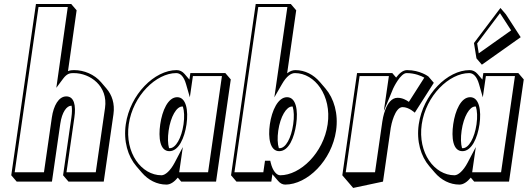

<svg xmlns="http://www.w3.org/2000/svg" viewBox="-20 -880 2650 964"><path d="M337.5 -860H160.5L36.5 0L63.8 31.8H240.8L282.6 -258.2C291.2 -318.2 315.5 -349.2 337.9 -349.2C338.4 -349.2 338.9 -349.2 339.4 -349.2C342.1 -334.6 342 -315 338.4 -290L296.7 0L323.9 31.8H500.9L549.6 -306.2C557.3 -359.9 542 -403.5 514.7 -435.4L487.5 -467.2C453.8 -506.6 401.8 -528 352.5 -528C343.4 -528 332.8 -527.5 321.4 -522.9L364.7 -828.2ZM320.3 -845 262.8 -439.1 297.2 -485.3C317.6 -512.7 333.9 -513 350.3 -513C433.1 -513 523.2 -447.8 507.3 -338L460.8 -15H313.8L353.4 -290C362.2 -351 352.5 -396 312.8 -396C274.7 -396 248.9 -349.7 240.3 -290L200.7 -15H53.7L173.3 -845Z M611.5 -256C599.2 -170.8 622.1 -95 664.6 -45.4L691.9 -13.6C724.2 24.2 767.9 46.8 815.9 46.8C835.5 46.8 855.2 33.2 872.7 11.8L889.8 31.8H1064.8L1138.7 -481.2L1111.5 -513H935.7L931 -480.3L906.6 -508.8C895.8 -521.3 882.6 -528 866.9 -528C755.7 -528 633.1 -406 611.5 -256ZM898.2 -344.9C905 -323.5 906.7 -292.5 901.5 -256C891.4 -186 861.9 -136 832.8 -136C831.4 -136 830 -136.1 828.7 -136.3C822.5 -157.7 821.5 -188.3 826.7 -224.2C836.9 -295.2 866.5 -345.2 894.8 -345.2C896 -345.2 897.1 -345.1 898.2 -344.9ZM870.8 -57.2 870.1 -58H870.9ZM626.5 -256C647.3 -400.2 764.7 -513 864.8 -513C884.8 -513 902.7 -497.2 914 -458L933.2 -391.5L948.5 -498H1094.3L1024.7 -15H879.7L897.9 -141.5L856.9 -63.3C835.2 -22.2 809.3 0 790.9 0C690.7 0 605.7 -111.8 626.5 -256ZM784.5 -256C774.7 -188.4 782.6 -121 830.6 -121C877.4 -121 906.7 -188.1 916.5 -256C926.4 -325.1 915.2 -392 869.7 -392C823.6 -392 794.4 -324.7 784.5 -256Z M1667.4 -224.2C1679.7 -309.6 1656.6 -386 1613.9 -435.9L1586.6 -467.7C1554.4 -505.4 1510.9 -528 1463.1 -528C1448.8 -528 1434.9 -522.5 1421.7 -512L1467.2 -828.2L1440 -860H1263.9L1140 0L1167.2 31.8H1342.2L1347.6 -5.4C1348.2 -4.6 1348.8 -3.8 1349.4 -3.1L1376.7 28.7C1386.4 40.1 1398.3 46.8 1412 46.8C1523.3 46.8 1645.7 -74.2 1667.4 -224.2ZM1380 -136.3C1373.4 -157.7 1371.9 -188.3 1377.1 -224.2C1387.3 -295.2 1418.3 -345.2 1446.1 -345.2C1447.3 -345.2 1448.4 -345.1 1449.4 -345C1455.9 -323.5 1457.4 -292.5 1452.1 -256C1442 -186 1414.6 -136 1384.2 -136C1382.8 -136 1381.4 -136.1 1380 -136.3ZM1324.9 -56.2 1323.3 -58H1324.5ZM1625.1 -256C1604.3 -111.8 1487.2 0 1387 0C1368.5 0 1349 -22.1 1339.2 -63.3L1336.9 -73H1310.5L1302.1 -15H1157.1L1276.7 -845H1422.9L1357.5 -391.4L1395.9 -458C1418.4 -497.2 1440.9 -513 1460.9 -513C1561 -513 1645.9 -400.2 1625.1 -256ZM1467.2 -256.7C1477.1 -325.5 1467.1 -392 1421.1 -392C1375.6 -392 1344.8 -325 1334.9 -256C1325 -187.9 1335.4 -121 1382 -121C1430.1 -121 1457.5 -189 1467.2 -256.7Z M1698.7 0 1726 31.8 1753.2 63.6 1903 31.8 1941.9 -238.2C1943.7 -251.2 1962.3 -342.2 2001.2 -342.2C2033.6 -342.2 2062.5 -314.2 2062.5 -314.2L2158.1 -464.2L2130.9 -496C2130.9 -496 2089.5 -528 2023.5 -528C2002.4 -528 1983.4 -510.2 1968.9 -490.5L1949.7 -513H1772.7ZM1715.9 -15 1785.5 -498H1932.5L1907.1 -321.8L1953.8 -435.1C1955.4 -439 1990.8 -513 2021.4 -513C2063.5 -513 2095.6 -498.5 2110.4 -490.1L2032.9 -368.5C2019.9 -377.7 2000.5 -389 1976.1 -389C1916 -389 1900.6 -276.4 1899.6 -270L1862.9 -15Z M2082.5 -256C2070.2 -170.8 2093.1 -95 2135.6 -45.4L2162.9 -13.6C2195.2 24.2 2238.9 46.8 2286.9 46.8C2306.5 46.8 2326.2 33.2 2343.7 11.8L2360.8 31.8H2535.8L2609.7 -481.2L2582.5 -513H2406.7L2402 -480.3L2377.6 -508.8C2366.8 -521.3 2353.6 -528 2337.9 -528C2226.7 -528 2104.1 -406 2082.5 -256ZM2359.7 -664 2372.2 -587 2399.4 -555.2 2594.3 -693.2 2519.9 -808.2 2492.6 -840ZM2369.3 -344.9C2376 -323.5 2377.7 -292.5 2372.5 -256C2362.4 -186 2332.9 -136 2303.8 -136C2302.4 -136 2301 -136.1 2299.7 -136.3C2293.5 -157.7 2292.6 -188.3 2297.7 -224.2C2308 -295.2 2337.5 -345.2 2365.8 -345.2C2367 -345.2 2368.1 -345.1 2369.3 -344.9ZM2341.8 -57.2 2341.1 -58H2342ZM2375.7 -661.9 2490.4 -813.8 2546.3 -727.5 2383.8 -612.3ZM2097.5 -256C2118.3 -400.2 2235.7 -513 2335.8 -513C2355.8 -513 2373.7 -497.2 2385 -458L2404.1 -391.4L2419.5 -498H2565.4L2495.8 -15H2350.7L2369 -141.7L2327.8 -63.3C2306.3 -22.2 2280.2 0 2261.9 0C2161.7 0 2076.7 -111.8 2097.5 -256ZM2255.6 -256.6C2245.8 -188.8 2253.6 -121 2301.7 -121C2348.4 -121 2377.7 -188.1 2387.5 -256C2397.4 -325.1 2386.2 -392 2340.7 -392C2294.6 -392 2265.5 -325.2 2255.6 -256.6Z"/></svg>

Font: Blink
Style: 3DObl
Weight: 400
Designer: Mew Too
Foundry: Cannot Into Space Fonts
Version: Version 001.000